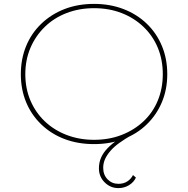

<svg xmlns="http://www.w3.org/2000/svg" viewBox="-20 -730 966 986"><path d="M588 236Q547 236 517.5 206.5Q488 177 488 135Q488 104 499.5 78.5Q511 53 533 30.5Q555 8 585.5 -13.5Q616 -35 655 -55L659 -38Q622 -17 593.5 3.5Q565 24 547 45Q529 66 519.5 87Q510 108 510 132Q510 168 532.5 191Q555 214 588 214Q615 214 634 201.5Q653 189 663 169L678 182Q667 206 642.5 221Q618 236 588 236ZM463 10Q380 10 311.5 -16Q243 -42 192 -91Q141 -140 114 -205.5Q87 -271 87 -349Q87 -427 114 -493Q141 -559 192 -608Q243 -657 311.5 -683.5Q380 -710 463 -710Q545 -710 614 -683.5Q683 -657 733.5 -608.5Q784 -560 811.5 -494Q839 -428 839 -349Q839 -271 811.5 -205.5Q784 -140 733.5 -91Q683 -42 614 -16Q545 10 463 10ZM463 -12Q540 -12 604.5 -37Q669 -62 717 -107Q765 -152 790.5 -214Q816 -276 816 -349Q816 -423 790.5 -484.5Q765 -546 717 -592Q669 -638 604.5 -663Q540 -688 463 -688Q387 -688 322 -663Q257 -638 209.5 -591.5Q162 -545 136 -483.5Q110 -422 110 -349Q110 -276 136 -214.5Q162 -153 209.5 -107.5Q257 -62 322 -37Q387 -12 463 -12Z"/></svg>

Font: Lexend Exa Thin
Style: Regular
Weight: 250
Designer: Bonnie Shaver-Troup, Thomas Jockin
Foundry: Lexend
Version: Version 1.007